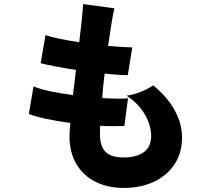

<svg xmlns="http://www.w3.org/2000/svg" viewBox="-20 -856 1040 945"><path d="M589 69Q512 69 451.5 39.5Q391 10 356.5 -47.5Q322 -105 322 -188Q322 -199 323.5 -215Q325 -231 326 -251Q264 -259 209.5 -270.5Q155 -282 122 -295L145 -431Q174 -418 226 -407Q278 -396 339 -388Q343 -418 346.5 -449.5Q350 -481 354 -512Q300 -520 253 -529Q206 -538 180 -545L204 -683Q230 -674 274 -665Q318 -656 370 -648Q378 -712 383 -762.5Q388 -813 389 -836L543 -815Q537 -791 529 -742Q521 -693 512 -630Q548 -627 578.5 -625Q609 -623 631 -623L609 -486Q590 -486 560 -488Q530 -490 495 -494Q491 -463 488 -432.5Q485 -402 483 -373Q521 -371 553.5 -370.5Q586 -370 610 -372L592 -236Q567 -235 536.5 -235Q506 -235 473 -237Q472 -226 472 -215.5Q472 -205 472 -195Q472 -137 499 -109Q526 -81 589 -81Q651 -81 687.5 -107Q724 -133 724 -188Q724 -218 711.5 -253.5Q699 -289 672 -323.5Q645 -358 603 -385Q627 -388 652.5 -396.5Q678 -405 700 -416Q722 -427 734 -436Q802 -381 839 -314.5Q876 -248 876 -181Q876 -102 838 -46Q800 10 735.5 39.5Q671 69 589 69Z"/></svg>

Font: Zen Kaku Gothic New Black
Style: Regular
Weight: 900
Designer: Yoshimichi Ohira
Foundry: Positype
Version: Version 1.001